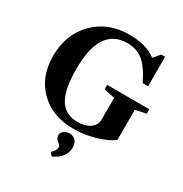

<svg xmlns="http://www.w3.org/2000/svg" viewBox="-230 -951 1315 1383"><g transform="rotate(30 427.5 -260.0)"><path d="M749 -330V-81Q702 -42 611.5 -16Q521 10 434 10Q259 10 152 -95Q45 -200 45 -373Q45 -552 157.5 -666Q270 -780 446 -780Q588 -780 667 -719H671L715 -770H747V-525H702Q650 -632 596.5 -676Q543 -720 464 -720Q237 -720 237 -377Q237 -205 284.5 -126.5Q332 -48 434 -48Q527 -48 566 -105Q577 -121 577 -161V-330L487 -349V-386H838V-349ZM399 260 376 236Q410 204 410 178Q410 165 386.5 146.5Q363 128 363 105Q363 82 382 67Q401 52 430 52Q461 52 479.5 73Q498 94 498 130Q498 172 472 206Q446 240 399 260Z"/></g></svg>

Font: Libre Caslon Text
Style: Bold
Weight: 700
Designer: Pablo Impallari, Rodrigo Fuenzalida
Foundry: Pablo Impallari, Rodrigo Fuenzalida
Version: Version 1.002